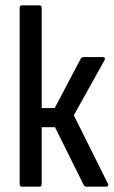

<svg xmlns="http://www.w3.org/2000/svg" viewBox="-20 -703 430 723"><path d="M386 -12Q389 -8 387 -4Q385 0 380 0H306Q298 0 295 -7L187 -224H137V-10Q137 0 128 0H63Q54 0 54 -10V-673Q54 -683 63 -683H128Q137 -683 137 -673V-296H186L284 -482Q288 -488 295 -488H368Q373 -488 374.5 -484.5Q376 -481 374 -477L258 -269Z"/></svg>

Font: Sofia Sans Condensed Medium
Style: Regular
Weight: 500
Designer: Botio Nikoltchev, Ani Petrova
Foundry: lettersoup
Version: Version 4.101; ttfautohint (v1.8.4.7-5d5b)